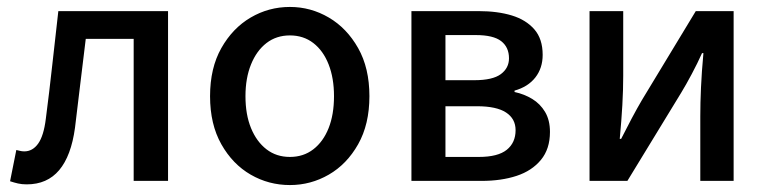

<svg xmlns="http://www.w3.org/2000/svg" viewBox="-20 -521 2210 553"><path d="M57 10Q43 10 32 7.5Q21 5 9 1L27 -89Q32 -88 37.5 -86.5Q43 -85 50 -85Q74 -85 90 -107.5Q106 -130 112 -179Q122 -256 130.5 -333.5Q139 -411 148 -489H464V0H365V-409H227Q219 -346 211.5 -281.5Q204 -217 196 -153Q185 -72 150.5 -31Q116 10 57 10Z M815 12Q754 12 702 -18Q650 -48 617.5 -105.5Q585 -163 585 -244Q585 -325 617.5 -382.5Q650 -440 702 -470.5Q754 -501 815 -501Q875 -501 927 -470.5Q979 -440 1011.5 -382.5Q1044 -325 1044 -244Q1044 -163 1011.5 -105.5Q979 -48 927 -18Q875 12 815 12ZM815 -69Q854 -69 882.5 -91Q911 -113 926.5 -152Q942 -191 942 -244Q942 -296 926.5 -335.5Q911 -375 882.5 -397Q854 -419 815 -419Q776 -419 747.5 -397Q719 -375 703 -335.5Q687 -296 687 -244Q687 -191 703 -152Q719 -113 747.5 -91Q776 -69 815 -69Z M1165 0V-489H1358Q1413 -489 1454 -476.5Q1495 -464 1519 -436.5Q1543 -409 1543 -363Q1543 -325 1522 -298Q1501 -271 1462 -260V-256Q1490 -250 1513 -236Q1536 -222 1550 -198.5Q1564 -175 1564 -141Q1564 -92 1538 -60.5Q1512 -29 1468 -14.5Q1424 0 1367 0ZM1263 -290H1346Q1399 -290 1422.5 -307.5Q1446 -325 1446 -353Q1446 -385 1423.5 -402.5Q1401 -420 1350 -420H1263ZM1263 -69H1359Q1414 -69 1439.5 -89.5Q1465 -110 1465 -146Q1465 -179 1437.5 -197Q1410 -215 1354 -215H1263Z M1678 0V-489H1775V-303Q1775 -263 1772.5 -218.5Q1770 -174 1765 -121H1769Q1783 -149 1799.5 -180Q1816 -211 1829 -233L1984 -489H2093V0H1997V-186Q1997 -224 1999 -269Q2001 -314 2006 -368H2002Q1989 -339 1972.5 -308Q1956 -277 1942 -254L1787 0Z"/></svg>

Font: Source Sans 3 Medium
Style: Regular
Weight: 500
Designer: Paul D. Hunt
Foundry: Adobe
Version: Version 3.052;hotconv 1.1.0;makeotfexe 2.6.0